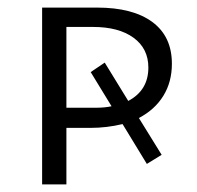

<svg xmlns="http://www.w3.org/2000/svg" viewBox="-20 -486 518 506"><path d="M346 -175 406 -78 367 -54 303 -159Q261 -149 219 -149H155V0H91V-466H236Q330 -466 381.5 -428Q433 -390 433 -318Q433 -270 410.5 -233.5Q388 -197 346 -175ZM274 -206 219 -296 256 -321 318 -220Q371 -248 371 -308Q371 -358 332 -386.5Q293 -415 225 -415H155V-202H230Q257 -202 274 -206Z"/></svg>

Font: Ysabeau SC
Style: Regular
Weight: 400
Designer: Christian Thalmann (Catharsis Fonts)
Version: Version 0.003